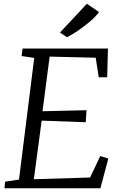

<svg xmlns="http://www.w3.org/2000/svg" viewBox="-20 -1001 636 1021"><path d="M4 0 7 -35 81 -46 162 -693 95 -703 100 -743H554L550 -590H505L489 -694L244 -700L206 -409.5L440 -415L436 -351L201.5 -359.5L160 -48L459 -57L513 -171L556 -158L514 0ZM336.5 -803 299 -828 442 -981 506.5 -937Q490 -913.5 458.8 -886.8Q427.5 -860 394 -837.5Q360.5 -815 336.5 -803Z"/></svg>

Font: Merriweather Light 18pt Light
Style: Italic
Weight: 300
Italic angle: -7.8°
Version: Version 2.101